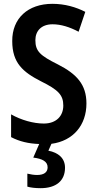

<svg xmlns="http://www.w3.org/2000/svg" viewBox="-20 -744 508 1004"><path d="M320 133C320 83 285 54 233 44L249 8C363 -7 432 -90 432 -203C432 -302 381 -357 283 -407C191 -453 165 -475 165 -534C165 -582 196 -617 255 -617C298 -617 344 -603 391 -578L426 -682C377 -707 319 -724 254 -724C126 -724 43 -648 44 -529C44 -415 100 -367 194 -319C285 -274 311 -247 311 -192C311 -138 275 -98 209 -98C155 -98 91 -116 38 -146V-27C82 -4 129 7 185 9L154 80C201 86 229 100 229 131C229 156 211 171 174 171C157 171 140 168 123 164V232C140 237 164 240 192 240C274 240 320 201 320 133Z"/></svg>

Font: Noto Sans Lao Condensed SemiBold
Style: Regular
Weight: 600
Width: 3
Designer: Monotype Design Team
Foundry: Monotype Imaging Inc.
Version: Version 2.003